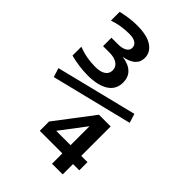

<svg xmlns="http://www.w3.org/2000/svg" viewBox="-276 -920 1154 1154"><g transform="rotate(45 301.0 -343.0)"><path d="M176.3 -395Q156.7 -395 138.7 -396.5Q120.6 -397.9 102.1 -400.4Q64.9 -405.8 29.3 -415V-490.2Q43.9 -484.4 61.3 -479.2Q78.6 -474.1 99.1 -470.2Q117.7 -466.8 137 -465.1Q156.2 -463.4 172.4 -463.4Q196.8 -463.4 212.6 -467.3Q228.5 -471.2 240.2 -479Q263.2 -494.6 263.2 -522.5Q263.2 -551.8 239.3 -568.4Q215.3 -585 173.3 -585H119.1V-656.2H173.3Q209.5 -656.2 230.5 -668.5Q251 -680.7 251 -702.6Q251 -711.9 246.8 -720.9Q242.7 -730 231.9 -736.8Q222.2 -743.2 208.7 -746.1Q195.3 -749 175.3 -749Q161.1 -749 144.5 -747.6Q127.9 -746.1 110.8 -743.7Q93.8 -741.2 77.1 -736.8Q60.5 -732.4 43.9 -727.1V-801.3Q59.6 -805.2 76.7 -808.3Q93.8 -811.5 111.8 -814Q128.9 -816.4 145.5 -817.4Q162.1 -818.4 177.7 -818.4Q214.8 -818.4 247.1 -811.8Q279.3 -805.2 302.7 -790Q324.7 -775.9 335.9 -756.3Q347.2 -736.8 347.2 -711.9Q347.2 -676.3 321.8 -653.8Q296.4 -631.3 248 -623Q302.2 -615.7 331.1 -588.4Q359.4 -561.5 359.4 -515.6Q359.4 -457 312.5 -426.3Q265.1 -395 176.3 -395ZM22.9 -301.8 540 -430.2 558.1 -372.1 41 -244.1ZM401.9 43.9H210V-35.2L393.1 -275.9H492.7V-25.9H545.9V43.9H492.7V131.8H401.9ZM401.9 -25.9V-187L279.8 -25.9Z"/></g></svg>

Font: Hack
Style: Bold
Weight: 700
Monospace: yes
Designer: Christopher Simpkins
Foundry: Christopher Simpkins
Version: Version 2.017